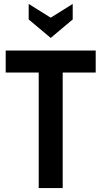

<svg xmlns="http://www.w3.org/2000/svg" viewBox="-20 -957 516 977"><path d="M177 0V-588H9V-700H467V-588H299V0ZM238 -764 126 -858V-937L238 -867L350 -937V-858Z"/></svg>

Font: Cabin Condensed
Style: Bold
Weight: 700
Width: 3
Designer: Pablo Impallari
Foundry: Pablo Impallari. http://www.impallari.com Igino Marini. http://www.ikern.com
Version: Version 3.001; ttfautohint (v1.8.3)